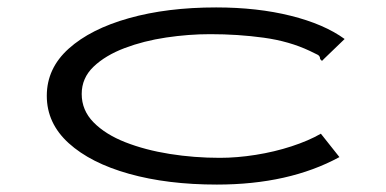

<svg xmlns="http://www.w3.org/2000/svg" viewBox="-20 -486 1040 517"><path d="M564 11Q431 11 327.5 -18Q224 -47 165 -100.5Q106 -154 106 -228Q106 -302 165 -355Q224 -408 327 -437Q430 -466 562 -466Q673 -466 763 -443.5Q853 -421 908 -381L854 -329L847 -322L842 -327Q842 -335 835.5 -338.5Q829 -342 814 -349Q759 -375 690 -384.5Q621 -394 546 -394Q488 -394 427.5 -385Q367 -376 315.5 -356.5Q264 -337 232 -306.5Q200 -276 200 -233Q200 -189 232 -156.5Q264 -124 317.5 -103Q371 -82 437 -71.5Q503 -61 572 -61Q618 -61 668.5 -69Q719 -77 765 -92Q811 -107 844 -126L894 -63Q758 11 564 11Z"/></svg>

Font: Inconsolata UltraExpanded
Style: Regular
Weight: 400
Width: 9
Monospace: yes
Designer: Raph Levien, Cyreal, Brenton Simpson
Foundry: Raph Levien, Cyreal, Google
Version: Version 3.000; ttfautohint (v1.8.2.53-6de2)